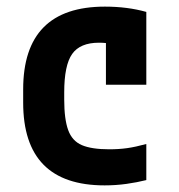

<svg xmlns="http://www.w3.org/2000/svg" viewBox="-20 -550 540 580"><path d="M296 10Q50 10 50 -240V-280Q50 -530 297 -530Q365 -530 422 -514V-294H300V-497L363 -404Q344 -412 322.5 -416.5Q301 -421 279 -421Q222 -421 198 -387Q174 -353 174 -271V-249Q174 -190 186 -157Q198 -124 227.5 -111.5Q257 -99 310 -99Q339 -99 364 -102.5Q389 -106 422 -115V-6Q394 1 362 5.5Q330 10 296 10Z"/></svg>

Font: M PLUS Code Latin SemiBold
Style: Regular
Weight: 600
Designer: Coji Morishita
Foundry: UNDERFOREST DESIGN
Version: Version 1.002; ttfautohint (v1.8.3)